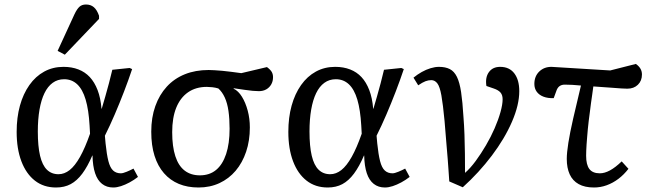

<svg xmlns="http://www.w3.org/2000/svg" viewBox="-20 -819 2899 853"><path d="M229 14Q174 14 135 -16.5Q96 -47 75 -102.5Q54 -158 54 -233Q54 -297 68.5 -349.5Q83 -402 110.5 -441Q138 -480 176.5 -501Q215 -522 262 -522Q299 -522 328.5 -510.5Q358 -499 379 -476.5Q400 -454 413.5 -419Q427 -384 431 -336H432Q440 -363 448 -391Q456 -419 464 -449Q472 -479 479 -509L556 -517L567 -512Q551 -464 531 -412Q511 -360 489.5 -310Q468 -260 446 -216L449 -182Q454 -133 461.5 -103.5Q469 -74 482.5 -61.5Q496 -49 517 -49Q526 -49 543 -56Q560 -63 573 -70L593 -33Q575 -19 555.5 -8.5Q536 2 517.5 8Q499 14 483 14Q454 14 433.5 -2Q413 -18 402.5 -49.5Q392 -81 391 -128H390Q369 -79 345.5 -47.5Q322 -16 294 -1Q266 14 229 14ZM240 -45Q266 -45 289.5 -63.5Q313 -82 335.5 -122Q358 -162 380 -225L378 -261Q374 -331 360.5 -376.5Q347 -422 323 -444.5Q299 -467 265 -467Q236 -467 214 -451Q192 -435 177.5 -405Q163 -375 155.5 -332Q148 -289 148 -235Q148 -169 158 -127Q168 -85 188.5 -65Q209 -45 240 -45ZM268 -576 236 -593 311 -756Q322 -779 333 -789Q344 -799 362 -799Q383 -799 397 -787Q411 -775 420 -749V-735Z M862 14Q813 14 774.5 -2Q736 -18 708.5 -49.5Q681 -81 666.5 -127Q652 -173 652 -234Q652 -297 670 -347.5Q688 -398 721 -434Q754 -470 801 -489Q848 -508 907 -508Q918 -508 933 -507Q948 -506 967 -504.5Q986 -503 1007 -500Q1028 -497 1052 -494L1166 -521Q1182 -509 1187.5 -499Q1193 -489 1193 -476Q1193 -458 1185 -444Q1177 -430 1163 -422Q1149 -414 1130 -414Q1118 -414 1102.5 -415.5Q1087 -417 1066 -420Q1045 -423 1018 -427V-425Q1039 -415 1055 -389Q1071 -363 1080.5 -327.5Q1090 -292 1090 -253Q1090 -194 1073.5 -145Q1057 -96 1027 -60.5Q997 -25 955 -5.5Q913 14 862 14ZM868 -40Q911 -40 940 -64Q969 -88 984.5 -134.5Q1000 -181 1000 -247Q1000 -291 995 -326Q990 -361 978.5 -386Q967 -411 950 -426Q937 -430 923 -431.5Q909 -433 899 -433Q850 -433 815.5 -409Q781 -385 763 -340.5Q745 -296 745 -232Q745 -168 759 -125Q773 -82 800.5 -61Q828 -40 868 -40Z M1436 14Q1381 14 1342 -16.5Q1303 -47 1282 -102.5Q1261 -158 1261 -233Q1261 -297 1275.5 -349.5Q1290 -402 1317.5 -441Q1345 -480 1383.5 -501Q1422 -522 1469 -522Q1506 -522 1535.5 -510.5Q1565 -499 1586 -476.5Q1607 -454 1620.5 -419Q1634 -384 1638 -336H1639Q1647 -363 1655 -391Q1663 -419 1671 -449Q1679 -479 1686 -509L1763 -517L1774 -512Q1758 -464 1738 -412Q1718 -360 1696.5 -310Q1675 -260 1653 -216L1656 -182Q1661 -133 1668.5 -103.5Q1676 -74 1689.5 -61.5Q1703 -49 1724 -49Q1733 -49 1750 -56Q1767 -63 1780 -70L1800 -33Q1782 -19 1762.5 -8.5Q1743 2 1724.5 8Q1706 14 1690 14Q1661 14 1640.5 -2Q1620 -18 1609.5 -49.5Q1599 -81 1598 -128H1597Q1576 -79 1552.5 -47.5Q1529 -16 1501 -1Q1473 14 1436 14ZM1447 -45Q1473 -45 1496.5 -63.5Q1520 -82 1542.5 -122Q1565 -162 1587 -225L1585 -261Q1581 -331 1567.5 -376.5Q1554 -422 1530 -444.5Q1506 -467 1472 -467Q1443 -467 1421 -451Q1399 -435 1384.5 -405Q1370 -375 1362.5 -332Q1355 -289 1355 -235Q1355 -169 1365 -127Q1375 -85 1395.5 -65Q1416 -45 1447 -45Z M2036 13 1976 -13Q1974 -42 1972.5 -64.5Q1971 -87 1969 -113Q1967 -139 1963.5 -178.5Q1960 -218 1955 -282Q1948 -356 1941 -395Q1934 -434 1923 -448.5Q1912 -463 1896 -463Q1883 -463 1870 -458Q1857 -453 1838 -440L1817 -474Q1834 -488 1853.5 -499Q1873 -510 1893 -516Q1913 -522 1930 -522Q1959 -522 1978.5 -512Q1998 -502 2010 -477.5Q2022 -453 2028.5 -410Q2035 -367 2039 -300Q2042 -263 2043.5 -221Q2045 -179 2045.5 -136Q2046 -93 2046 -51Q2070 -72 2093.5 -104Q2117 -136 2139 -173.5Q2161 -211 2177.5 -249Q2194 -287 2203.5 -321Q2213 -355 2213 -378Q2213 -397 2203.5 -408Q2194 -419 2173 -426L2141 -437Q2135 -475 2152 -498.5Q2169 -522 2202 -522Q2243 -522 2265 -493Q2287 -464 2287 -414Q2287 -353 2254.5 -278Q2222 -203 2165 -127.5Q2108 -52 2036 13Z M2619 14Q2578 14 2551 -1Q2524 -16 2511 -44.5Q2498 -73 2498 -113Q2498 -140 2505 -184.5Q2512 -229 2526.5 -292.5Q2541 -356 2561 -439Q2542 -441 2523 -442Q2504 -443 2489 -443Q2475 -443 2465.5 -436Q2456 -429 2451 -413L2440 -383Q2414 -382 2394.5 -389.5Q2375 -397 2364.5 -411.5Q2354 -426 2354 -446Q2354 -480 2375.5 -501Q2397 -522 2430 -522L2691 -506L2805 -535Q2819 -525 2825.5 -513.5Q2832 -502 2832 -488Q2832 -460 2814 -442.5Q2796 -425 2767 -425Q2759 -425 2741.5 -426Q2724 -427 2694 -429.5Q2664 -432 2616 -435Q2614 -417 2611 -398.5Q2608 -380 2605.5 -360Q2603 -340 2600.5 -320.5Q2598 -301 2595.5 -282Q2593 -263 2591.5 -245Q2590 -227 2588.5 -210Q2587 -193 2586 -177.5Q2585 -162 2584.5 -149.5Q2584 -137 2584 -127Q2584 -87 2598.5 -68Q2613 -49 2645 -49Q2666 -49 2690 -62Q2714 -75 2742 -102L2772 -69Q2752 -43 2727.5 -24.5Q2703 -6 2675.5 4Q2648 14 2619 14Z"/></svg>

Font: Literata 18pt
Style: Italic
Weight: 400
Italic angle: -2°
Designer: Latin by Veronika Burian and Jose Scaglione. Greek by Irene Vlachou. Cyrillic by Vera Evstafieva
Foundry: TypeTogether
Version: Version 3.103;gftools[0.9.29]